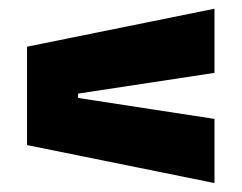

<svg xmlns="http://www.w3.org/2000/svg" viewBox="-20 -527 554 440"><path d="M159 -312.5V-302.5L471.5 -254.5V-107.5L42 -194.5V-420L471.5 -507V-360Z"/></svg>

Font: Anek Telugu ExtraBold
Style: Regular
Weight: 800
Designer: Omkar Bhoir (Telugu), Yesha Goshar (Latin)
Foundry: Ek Type
Version: Version 1.003